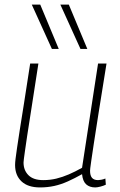

<svg xmlns="http://www.w3.org/2000/svg" viewBox="-20 -810 526 840"><path d="M155 10Q102 10 74 -16.5Q46 -43 46 -88Q46 -98 48 -115Q50 -132 54.5 -162.5Q59 -193 66.5 -241.5Q74 -290 85.5 -361Q97 -432 112 -532H148Q130 -415 118 -338.5Q106 -262 99 -216.5Q92 -171 89 -148Q86 -125 84.5 -115Q83 -105 83 -99Q83 -65 104.5 -43.5Q126 -22 169 -22Q199 -22 226 -28.5Q253 -35 281 -47Q309 -59 339 -76L409 -532H446Q425 -402 411.5 -317Q398 -232 390.5 -182Q383 -132 379.5 -108Q376 -84 375 -75Q374 -66 374 -63Q374 -42 382.5 -32Q391 -22 409 -22Q413 -22 422.5 -23.5Q432 -25 441 -29L443 -2Q433 3 419 6.5Q405 10 397 10Q372 10 357 -3.5Q342 -17 339 -48Q307 -30 277 -16.5Q247 -3 217.5 3.5Q188 10 155 10ZM207 -596 119 -790H156L237 -596ZM332 -596 244 -790H281L362 -596Z"/></svg>

Font: Georama ExtraCondensed Thin ExtraLight
Style: Italic
Weight: 250
Italic angle: -9°
Version: Version 1.001